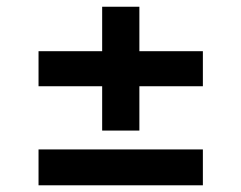

<svg xmlns="http://www.w3.org/2000/svg" viewBox="-20 -577 713 567"><path d="M93.8 -322.3V-425.8H281.7V-557.1H391.6V-425.8H579.1V-322.3H391.6V-191.4H281.7V-322.3ZM93.8 -29.8V-135.7H579.1V-29.8Z"/></svg>

Font: Inter SemiBold
Style: Regular
Weight: 600
Designer: Rasmus Andersson
Foundry: rsms
Version: Version 4.001;git-9221beed3